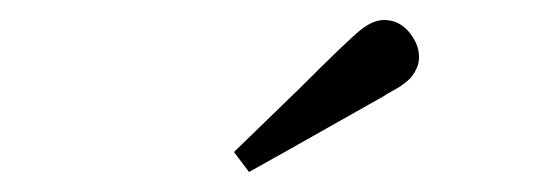

<svg xmlns="http://www.w3.org/2000/svg" viewBox="-20 -662 540 192"><path d="M214 -510Q241 -536 280 -574Q328 -622 340.5 -632Q353 -642 364 -642Q379 -642 389 -630Q399 -618 399 -605Q399 -599 397 -594.5Q395 -590 392.5 -586.5Q390 -583 385.5 -579.5Q381 -576 378.5 -574.5Q376 -573 370.5 -570Q365 -567 364 -566Q233 -492 229 -490Z"/></svg>

Font: CMU Serif
Style: Roman
Weight: 500
Version: Version 0.7.0